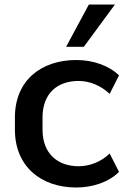

<svg xmlns="http://www.w3.org/2000/svg" viewBox="-20 -812 555 842"><path d="M314.5 10.3C385.3 10.3 456.1 -12.7 502 -58.1L460.9 -138.7C421.4 -100.6 371.1 -83 324.7 -83C233.4 -83 166.5 -137.7 166.5 -243.2V-296.9C166.5 -403.8 232.9 -457 324.7 -457C373.5 -457 421.9 -437 460.9 -400.4L502 -481.4C457.5 -524.4 388.7 -548.8 314.5 -548.8C162.1 -548.8 45.4 -460.9 45.4 -296.9V-243.2C45.4 -81.5 160.6 10.3 314.5 10.3ZM347.7 -606.9 483.9 -792H369.6L270 -606.9Z"/></svg>

Font: Winston Medium
Style: Regular
Weight: 500
Designer: Vernon Adams, Kim Jin-seong, David Berlow, Cristiano Sobral
Foundry: The Winston Project Authors
Version: Version 3.004